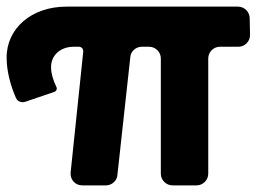

<svg xmlns="http://www.w3.org/2000/svg" viewBox="-36 -559 785 579"><path d="M627 -418H683C702 -418 718 -434 718 -453L717 -504C717 -523 701 -539 682 -539H164C59 -539 -17 -473 -16 -384C-16 -347 -5 -302 12 -264C17 -252 30 -248 43 -253L128 -282C134 -284 137 -291 134 -297C124 -317 118 -339 118 -355C117 -392 146 -418 186 -418H202C210 -418 216 -411 215 -403L177 -39C175 -17 191 0 212 0H284C301 0 317 -14 318 -31L357 -387C358 -404 374 -418 391 -418H414C433 -418 449 -402 449 -383V-35C449 -16 465 0 484 0H557C576 0 592 -16 592 -35V-383C592 -402 608 -418 627 -418Z"/></svg>

Font: Trueno
Style: RoundBd
Weight: 700
Designer: Julieta Ulanovsky, Jasper
Foundry: Julieta Ulanovsky, Cannot Into Space Fonts
Version: Version 3.001